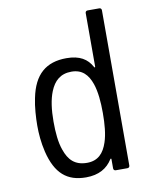

<svg xmlns="http://www.w3.org/2000/svg" viewBox="-81 -760 646 828"><g transform="rotate(-10 242.0 -346.0)"><path d="M350 -690V-456C350 -452 347 -451 345 -455C325 -492 292 -513 234 -513C145 -513 91 -468 71 -367C63 -331 60 -283 60 -248C60 -213 63 -174 73 -132C97 -34 146 8 229 8C285 8 322 -14 345 -51C347 -54 350 -54 350 -50V-10C350 -4 354 0 360 0H411C417 0 421 -4 421 -10V-690C421 -696 417 -700 411 -700H360C354 -700 350 -696 350 -690ZM333 -127C318 -81 292 -53 244 -53C191 -53 164 -81 148 -128C136 -161 132 -205 132 -253C132 -305 138 -350 152 -384C169 -426 197 -452 245 -452C292 -452 317 -425 332 -382C344 -347 348 -302 348 -253C348 -204 344 -160 333 -127Z"/></g></svg>

Font: Barlow Semi Condensed
Style: Regular
Weight: 400
Width: 4
Designer: Jeremy Tribby
Foundry: Tribby Type
Version: Version 1.422;hotconv 1.0.109;makeotfexe 2.5.65596